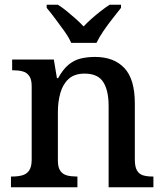

<svg xmlns="http://www.w3.org/2000/svg" viewBox="-20 -786 691 806"><path d="M26 0V-45H32Q55 -45 73.5 -50Q92 -55 102.5 -70.5Q113 -86 113 -116V-424Q113 -453 102.5 -467.5Q92 -482 74.5 -486.5Q57 -491 35 -491H31V-536H206L219 -458H224Q245 -496 268.5 -515Q292 -534 319.5 -540.5Q347 -547 379 -547Q458 -547 502 -500.5Q546 -454 546 -352V-117Q546 -86 555 -70.5Q564 -55 580.5 -50Q597 -45 619 -45H624V0H436V-341Q436 -406 413.5 -441.5Q391 -477 335 -477Q293 -477 268.5 -455Q244 -433 233.5 -396Q223 -359 223 -317V-111Q223 -83 233.5 -68.5Q244 -54 261.5 -49.5Q279 -45 301 -45H305V0ZM279 -606Q269 -629 250 -655.5Q231 -682 211.5 -708Q192 -734 176 -753V-766H223Q241 -755 260 -739.5Q279 -724 297.5 -707.5Q316 -691 331 -675Q346 -691 364.5 -707.5Q383 -724 403 -739.5Q423 -755 440 -766H488V-753Q473 -734 452.5 -708Q432 -682 414 -655.5Q396 -629 385 -606Z"/></svg>

Font: Noto Serif Armenian Medium
Style: Regular
Weight: 500
Version: Version 2.007